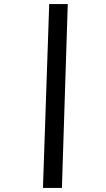

<svg xmlns="http://www.w3.org/2000/svg" viewBox="-20 -822 526 952"><path d="M193 110 224 -802H316L287 110Z"/></svg>

Font: Literata 7pt SemiBold
Style: Italic
Weight: 600
Italic angle: -2°
Designer: Latin by Veronika Burian and Jose Scaglione. Greek by Irene Vlachou. Cyrillic by Vera Evstafieva
Foundry: TypeTogether
Version: Version 3.002